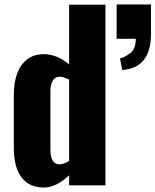

<svg xmlns="http://www.w3.org/2000/svg" viewBox="-20 -831 697 861"><path d="M176 10Q112 10 77 -35Q42 -80 42 -168V-407Q42 -461 57 -501.5Q72 -542 102 -565Q132 -588 176 -588Q208 -588 237 -575.5Q266 -563 290 -542V-810H453V0H290V-45Q263 -19 234 -4.5Q205 10 176 10ZM247 -94Q255 -94 266.5 -98Q278 -102 290 -109V-474Q280 -479 269 -483Q258 -487 248 -487Q226 -487 216 -468.5Q206 -450 206 -424V-158Q206 -140 210 -125.5Q214 -111 223 -102.5Q232 -94 247 -94ZM528 -517 518 -569Q544 -576 566.5 -595Q589 -614 589 -657H503V-811H657V-677Q657 -603 625 -562.5Q593 -522 528 -517Z"/></svg>

Font: Oswald
Style: Bold
Weight: 700
Designer: Vernon Adams
Foundry: Vernon Adams
Version: Version 4.103;gftools[0.9.33.dev8+g029e19f]